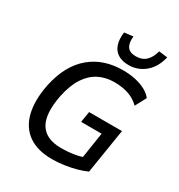

<svg xmlns="http://www.w3.org/2000/svg" viewBox="-215 -1080 1152 1233"><g transform="rotate(30 361.0 -463.0)"><path d="M353 9Q243 9 176.5 -39Q110 -87 88.5 -175.5Q67 -264 91 -386Q109 -471 143 -532.5Q177 -594 226 -634.5Q275 -675 334.5 -694.5Q394 -714 464 -714Q512 -714 553.5 -705.5Q595 -697 629.5 -679.5Q664 -662 685 -635L642 -554Q606 -589 559.5 -604.5Q513 -620 456 -620Q391 -620 340 -594Q289 -568 253 -513.5Q217 -459 198 -370Q169 -224 212 -153Q255 -82 368 -82Q418 -82 464 -89.5Q510 -97 549 -113L513 -64L548 -292H396L409 -372H653L600 -41Q570 -27 528.5 -15.5Q487 -4 441 2.5Q395 9 353 9ZM476 -760Q429 -760 397.5 -779.5Q366 -799 353.5 -836.5Q341 -874 348 -927L413 -935Q407 -886 425 -859Q443 -832 489 -832Q536 -832 564 -859.5Q592 -887 604 -935L668 -927Q649 -847 597 -803.5Q545 -760 476 -760Z"/></g></svg>

Font: Nunito Sans 7pt SemiCondensed SemiBold
Style: Italic
Weight: 600
Width: 4
Italic angle: -9°
Designer: Vernon Adams
Foundry: Vernon Adams
Version: Version 3.101;gftools[0.9.27]